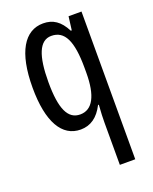

<svg xmlns="http://www.w3.org/2000/svg" viewBox="-146 -628 755 949"><g transform="rotate(-20 231.0 -153.5)"><path d="M317 18V240H398V-537H330L321 -466H316C287 -523 250 -547 199 -547C101 -547 42 -452 42 -266C42 -85 98 10 196 10C248 10 288 -18 317 -75H321C318 -35 317 -4 317 18ZM219 -61C155 -61 125 -123 125 -265C125 -402 153 -475 216 -475C286 -475 317 -412 317 -270V-245C317 -123 283 -61 219 -61Z"/></g></svg>

Font: Noto Sans Myanmar UI ExtraCondensed
Style: Regular
Weight: 400
Width: 2
Designer: Monotype Design Team
Foundry: Monotype Imaging Inc.
Version: Version 2.103